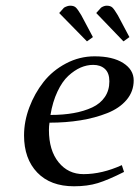

<svg xmlns="http://www.w3.org/2000/svg" viewBox="-20 -651 493 678"><path d="M64.9 -172.9Q64.9 -222.2 83.5 -271.7Q102.1 -321.3 133.8 -361.6Q165.5 -401.9 213.1 -427Q260.7 -452.1 314 -452.1Q377.9 -452.1 415 -428.5Q452.1 -404.8 452.1 -367.2Q452.1 -328.1 427 -298.3Q401.9 -268.6 358.6 -251.5Q315.4 -234.4 264.2 -226.1Q212.9 -217.8 154.8 -217.8Q152.8 -205.6 152.8 -191.9Q152.8 -120.1 186.8 -78.1Q220.7 -36.1 274.9 -36.1Q340.3 -36.1 410.2 -67.9L418 -43.9Q361.8 -15.6 325.4 -4.4Q289.1 6.8 241.2 6.8Q158.2 6.8 111.6 -41.7Q64.9 -90.3 64.9 -172.9ZM158.2 -245.1Q203.6 -245.1 240.2 -251.7Q276.9 -258.3 305.7 -271.7Q334.5 -285.2 350.3 -308.6Q366.2 -332 366.2 -363.8Q366.2 -393.1 350.6 -407.5Q335 -421.9 309.1 -421.9Q286.6 -421.9 264.6 -412.4Q242.7 -402.8 221.2 -383.1Q199.7 -363.3 182.9 -327.6Q166 -292 158.2 -245.1ZM189 -605 206.1 -624Q218.3 -630.9 228 -630.9Q241.2 -630.9 248 -624.3Q254.9 -617.7 267.1 -597.2L308.1 -520L287.1 -504.9ZM319.8 -605 336.9 -624Q347.2 -630.9 356.9 -630.9Q370.1 -630.9 377 -624.3Q383.8 -617.7 396 -597.2L437 -520L416 -504.9Z"/></svg>

Font: Dehuti
Style: Bold-Italic
Weight: 700
Version: Version 1.2